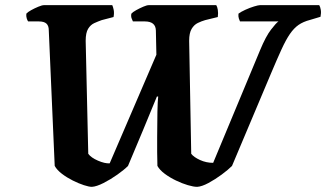

<svg xmlns="http://www.w3.org/2000/svg" viewBox="-20 -724 1264 744"><path d="M336 0Q325 0 305 -6.5Q285 -13 262 -24.5Q239 -36 220 -50.5Q201 -65 192 -81L169 -607Q169 -624 160 -632.5Q151 -641 130 -641H89Q86 -645 83.5 -653Q81 -661 82 -671Q87 -677 100.5 -684.5Q114 -692 128.5 -698Q143 -704 150 -704H415Q418 -698 420.5 -686Q423 -674 420 -658L374 -646Q360 -641 345.5 -634.5Q331 -628 321.5 -612.5Q312 -597 312 -566L322 -128Q333 -113 359.5 -101.5Q386 -90 405 -91L586 -512L584 -606Q583 -641 541 -641H495Q493 -645 490 -653Q487 -661 489 -671Q494 -677 507.5 -684.5Q521 -692 535 -698Q549 -704 556 -704H818Q822 -698 824 -686Q826 -674 824 -658L775 -646Q761 -642 746.5 -635Q732 -628 722.5 -612Q713 -596 713 -566L721 -128Q731 -115 755 -104Q779 -93 806 -93L988 -530Q1010 -583 1030 -609Q1050 -635 1059 -641H910Q908 -645 905.5 -652.5Q903 -660 904 -671Q913 -678 930.5 -686Q948 -694 964.5 -699Q981 -704 987 -704H1217Q1221 -698 1223 -686Q1225 -674 1222 -659L1182 -647Q1155 -640 1137 -627.5Q1119 -615 1103.5 -592.5Q1088 -570 1071 -533Q1054 -496 1030 -439L879 -81Q864 -66 839 -47.5Q814 -29 788 -15Q762 -1 744 0Q730 0 708 -6.5Q686 -13 662 -24.5Q638 -36 618.5 -50.5Q599 -65 590 -81Q589 -106 589 -134.5Q589 -163 589 -191Q589 -248 590 -291Q591 -334 593 -350H588Q565 -293 535 -221.5Q505 -150 476 -81Q461 -66 435 -47.5Q409 -29 381.5 -15Q354 -1 336 0Z"/></svg>

Font: Texturina 72pt 72pt ExtraBold
Style: Italic
Weight: 800
Italic angle: -11°
Designer: Guillermo Torres Carreño
Foundry: Omnibus-Type
Version: Version 1.002; ttfautohint (v1.8.3)